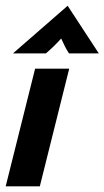

<svg xmlns="http://www.w3.org/2000/svg" viewBox="-25 -660 370 680"><path d="M-4.9 0 99.3 -416.7H220.1L116 0ZM20.8 -470.8 214.6 -639.6 325 -470.8H219.4Q211.1 -483.3 204.9 -495.8Q198.6 -508.3 191.7 -523.6Q177.8 -508.3 164.9 -495.8Q152.1 -483.3 137.5 -470.8Z"/></svg>

Font: Afacad
Style: Italic
Weight: 400
Italic angle: -14°
Designer: Kristian Moeller
Foundry: Dicotype
Version: Version 1.000